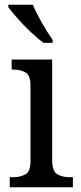

<svg xmlns="http://www.w3.org/2000/svg" viewBox="-20 -786 338 806"><path d="M21 0V-42H33Q64 -42 86 -53.5Q108 -65 108 -109V-426Q108 -470 87 -482Q66 -494 35 -494H29V-536H199V-114Q199 -67 220.5 -54.5Q242 -42 274 -42H286V0ZM163 -606Q138 -624 108 -652.5Q78 -681 52.5 -710Q27 -739 15 -756V-766H118Q132 -732 156 -690Q180 -648 201 -619V-606Z"/></svg>

Font: Noto Serif Myanmar SemiCondensed
Style: Regular
Weight: 400
Width: 4
Designer: Ben Mitchell and the Monotype Design Team
Foundry: Monotype Imaging Inc.
Version: Version 2.106; ttfautohint (v1.8.4.7-5d5b)